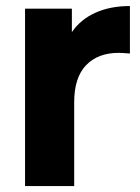

<svg xmlns="http://www.w3.org/2000/svg" viewBox="-20 -627 472 647"><path d="M417.8 -606.7V-446.7Q388.9 -448.9 380 -448.9Q310 -448.9 270 -407.2Q230 -365.6 230 -282.2V0H64.4V-597.8H222.2V-518.9Q252.2 -562.2 302.2 -584.4Q352.2 -606.7 417.8 -606.7Z"/></svg>

Font: Paperlogy 8 ExtraBold
Style: Regular
Weight: 800
Designer: redesigned by Lee Juim, glyphs from Gmarket Sans & Montserrat
Foundry: PT&
Version: Version 1.001